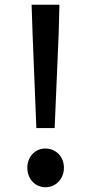

<svg xmlns="http://www.w3.org/2000/svg" viewBox="-20 -774 383 808"><path d="M133 -235H210L227 -634L230 -754H113L117 -634ZM171 14C215 14 249 -21 249 -68C249 -115 215 -149 171 -149C128 -149 95 -115 95 -68C95 -21 128 14 171 14Z"/></svg>

Font: Noto Sans JP Medium
Style: Regular
Weight: 500
Designer: Ryoko NISHIZUKA 西塚涼子 (kana, bopomofo & ideographs); Paul D. Hunt (Latin, Greek & Cyrillic); Sandoll Communications 산돌커뮤니
Foundry: Adobe
Version: Version 2.004;hotconv 1.0.118;makeotfexe 2.5.65603